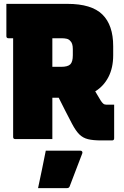

<svg xmlns="http://www.w3.org/2000/svg" viewBox="-20 -720 640 994"><path d="M251 0H59Q48 0 48 -11V-522H24Q13 -522 13 -533V-700H329Q454 -700 510 -645Q566 -590 566 -481V-434Q566 -369 541.5 -321.5Q517 -274 473 -247Q486 -225 501 -200Q508 -189 514.5 -183.5Q521 -178 531 -178H571V-4Q571 7 560 7H504Q462 7 435.5 0.5Q409 -6 390.5 -24.5Q372 -43 353 -79Q335 -113 318 -146.5Q301 -180 284 -214H251ZM299 -522H251V-374H296Q331 -374 344 -387Q357 -400 357 -434V-466Q357 -497 343 -509Q336 -517 324.5 -519.5Q313 -522 299 -522ZM217 60H396Q402 60 405 64Q408 68 406 74Q389 120 374 157.5Q359 195 341 244Q340 248 336.5 251Q333 254 326 254H177Q188 201 197.5 156.5Q207 112 217 60Z"/></svg>

Font: Recursive Mn Lnr St Blk
Style: Regular
Weight: 900
Monospace: yes
Version: Version 1.079;hotconv 1.0.112;makeotfexe 2.5.65598; ttfautoh